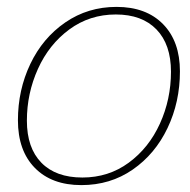

<svg xmlns="http://www.w3.org/2000/svg" viewBox="-20 -527 551 557"><path d="M32 -178Q32 -266 68 -341.5Q104 -417 169.5 -462Q235 -507 318 -507Q404 -507 453 -457Q502 -407 502 -320Q502 -231 466 -155.5Q430 -80 365 -35Q300 10 216 10Q130 10 81 -40Q32 -90 32 -178ZM476 -319Q476 -398 434 -441.5Q392 -485 316 -485Q240 -485 181 -441.5Q122 -398 90 -327Q58 -256 58 -177Q58 -98 100 -55Q142 -12 219 -12Q295 -12 353.5 -55Q412 -98 444 -168.5Q476 -239 476 -319Z"/></svg>

Font: Trirong Thin
Style: Italic
Weight: 250
Italic angle: -12°
Designer: Katatrad Team
Foundry: CadsonDemak
Version: Version 1.001